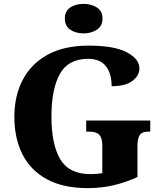

<svg xmlns="http://www.w3.org/2000/svg" viewBox="-20 -959 831 989"><path d="M432 10Q305 10 221 -36Q137 -82 95.5 -164.5Q54 -247 54 -358Q54 -466 97.5 -548.5Q141 -631 226 -677.5Q311 -724 437 -724Q567 -724 632.5 -690Q698 -656 698 -606Q698 -570 662.5 -542.5Q627 -515 555 -515Q555 -582 524.5 -619Q494 -656 434 -656Q332 -656 288.5 -578.5Q245 -501 245 -358Q245 -215 290.5 -138.5Q336 -62 447 -62Q477 -62 507 -67V-209Q507 -247 492 -264Q477 -281 441 -281H424V-338H754V-281H743Q712 -281 700 -263.5Q688 -246 688 -205V-47Q626 -19 564 -4.5Q502 10 432 10ZM411 -787Q370 -787 342 -806Q314 -825 314 -863Q314 -902 342 -920.5Q370 -939 411 -939Q450 -939 479 -920.5Q508 -902 508 -863Q508 -825 479 -806Q450 -787 411 -787Z"/></svg>

Font: Noto Serif Tamil ExtraBold
Style: Regular
Weight: 800
Designer: Indian Type Foundry, Tom Grace, and the Monotype Design Team
Foundry: Monotype Imaging Inc.
Version: Version 2.004; ttfautohint (v1.8.4.7-5d5b)